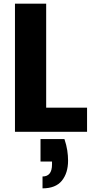

<svg xmlns="http://www.w3.org/2000/svg" viewBox="-20 -722 519 1052"><path d="M333 40Q344 72 348.5 101.5Q353 131 353 158Q353 226 319 268Q285 310 213 310V245Q265 245 265 179V163H202V40ZM233 -702V-132H457V0H62V-702Z"/></svg>

Font: SVN-Poppins
Style: Bold
Weight: 700
Designer: Ninad Kale (Devanagari), Jonny Pinhorn (Latin)
Foundry: Indian Type Foundry
Version: Version 3.200;PS 1.000;hotconv 16.6.54;makeotf.lib2.5.65590